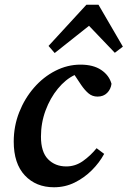

<svg xmlns="http://www.w3.org/2000/svg" viewBox="-20 -777 539 811"><path d="M208 14Q132 14 85 -36Q38 -86 38 -179Q38 -244 61 -302.5Q84 -361 123.5 -406.5Q163 -452 214 -478Q265 -504 320 -504Q374 -504 407.5 -481.5Q441 -459 451 -423Q448 -400 432.5 -384.5Q417 -369 392 -369Q370 -369 354 -382.5Q338 -396 323 -418L295 -460Q257 -442 224.5 -402.5Q192 -363 172.5 -310.5Q153 -258 153 -200Q153 -135 183 -104.5Q213 -74 260 -74Q298 -74 330 -96.5Q362 -119 388 -151L420 -127Q400 -90 368 -58Q336 -26 295.5 -6Q255 14 208 14ZM465 -554 356 -668 211 -553 185 -583 345 -757H396L499 -580Z"/></svg>

Font: Source Serif 4 SmText Semibold
Style: Italic
Weight: 600
Italic angle: -12°
Designer: Frank Grießhammer
Foundry: Adobe
Version: Version 4.005;hotconv 1.1.0;makeotfexe 2.6.0